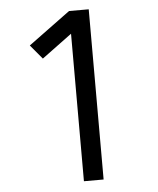

<svg xmlns="http://www.w3.org/2000/svg" viewBox="-53 -780 681 826"><g transform="rotate(-5 288.0 -367.5)"><path d="M276 0H361V-735H276L95 -602L146 -541L276 -637Z"/></g></svg>

Font: Iosevka Sparkle
Style: Regular
Weight: 400
Designer: Belleve Invis
Foundry: Belleve Invis
Version: Version 4.5.0; ttfautohint (v1.8.3)